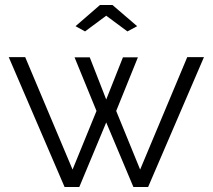

<svg xmlns="http://www.w3.org/2000/svg" viewBox="-20 -750 853 770"><path d="M283 -645 381 -730H431L530 -645L491 -624L406 -687L321 -624ZM731 -521H798L574 0H515L406 -259L298 0H239L15 -521H81L271 -70L367 -305L279 -520H340L406 -351L473 -520H533L446 -305L542 -70Z"/></svg>

Font: Raleway-v4020
Style: Regular
Weight: 400
Designer: Matt McInerney, Pablo Impallari, Rodrigo Fuenzalida
Foundry: Matt McInerney, Pablo Impallari, Rodrigo Fuenzalida
Version: Version 4.020;PS 004.020;hotconv 1.0.88;makeotf.lib2.5.64775